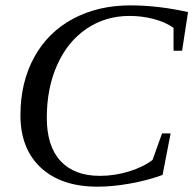

<svg xmlns="http://www.w3.org/2000/svg" viewBox="-20 -682 716 711"><path d="M341.3 9.3Q207 9.3 131.3 -61Q55.7 -131.3 55.7 -255.4Q55.7 -376.5 106.2 -469.2Q156.7 -562 249.8 -612.1Q342.8 -662.1 462.4 -662.1Q565.4 -662.1 676.3 -637.2L654.3 -494.1H622.6V-579.1Q592.3 -600.1 549.3 -611.6Q506.3 -623 459.5 -623Q371.1 -623 301 -575.9Q231 -528.8 192.1 -442.4Q153.3 -356 153.3 -245.6Q153.3 -140.6 204.3 -85.7Q255.4 -30.8 349.6 -30.8Q405.3 -30.8 458.5 -47.4Q511.7 -64 544.9 -89.8L580.1 -188H611.8L582 -34.2Q525.9 -13.7 461.2 -2.2Q396.5 9.3 341.3 9.3Z"/></svg>

Font: Liberation Serif
Style: Italic
Weight: 400
Italic angle: -16.333°
Designer: Steve Matteson
Foundry: Ascender Corporation
Version: Version 2.1.5